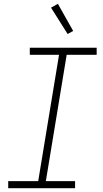

<svg xmlns="http://www.w3.org/2000/svg" viewBox="-20 -985 540 1005"><path d="M373 0H23V-37H180L289 -698H136V-735H486V-698H329L220 -37H373ZM334 -807 247 -945 283 -965 363 -823Z"/></svg>

Font: Iosevka Term Curly Extralight
Style: Italic
Weight: 200
Italic angle: -9°
Designer: Belleve Invis
Foundry: Belleve Invis
Version: Version 32.3.0